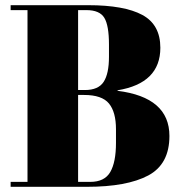

<svg xmlns="http://www.w3.org/2000/svg" viewBox="-20 -720 699 740"><path d="M21 -700H320Q459 -700 528.5 -662.5Q598 -625 598 -536Q598 -399 433 -372V-370Q633 -345 633 -196Q633 -87 551 -43.5Q469 0 315 0H21V-19H86V-681H21ZM281 -354V-19H328Q383 -19 405 -57Q427 -95 427 -169V-222Q427 -288 400 -321Q373 -354 304 -354ZM281 -681V-373H307Q359 -373 379.5 -404.5Q400 -436 400 -501V-548Q400 -622 382 -651.5Q364 -681 313 -681Z"/></svg>

Font: SVN-Abril Fatface
Style: Regular
Weight: 400
Designer: Veronika Burian, Jos? Scaglione
Foundry: TypeTogether
Version: Version 1.001